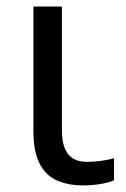

<svg xmlns="http://www.w3.org/2000/svg" viewBox="-20 -556 386 586"><path d="M169 -536V-158Q169 -110 187.5 -86Q206 -62 246 -62Q268 -62 291.5 -65.5Q315 -69 328 -73V-6Q314 1 287 5.5Q260 10 234 10Q190 10 155.5 -4.5Q121 -19 101.5 -55.5Q82 -92 82 -157V-536Z"/></svg>

Font: BC Sans
Style: Regular
Weight: 400
Designer: Monotype Design Team
Province of B.C.
Foundry: Monotype Imaging Inc.
Version: Version 2.000;GOOG;noto-source:20170915:90ef993387c0